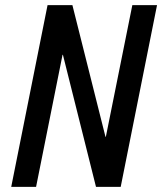

<svg xmlns="http://www.w3.org/2000/svg" viewBox="-20 -731 634 751"><path d="M452.1 0H355.5L226.1 -516.6H224.6L121.1 0H23.9L166 -710.9H263.2L392.6 -195.8H394L497.6 -710.9H594.2Z"/></svg>

Font: RobotoCondensed-Italic
Style: Italic
Weight: 400
Designer: Google
Version: Version 1.200311; 2013